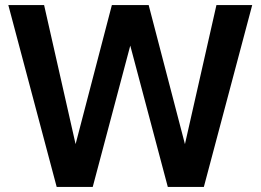

<svg xmlns="http://www.w3.org/2000/svg" viewBox="-20 -742 1034 762"><path d="M839 -722 714 -170 570 -722H424L280 -170L155 -722H13L205 0H348L497 -561L646 0H789L981 -722Z"/></svg>

Font: Perun SemiBold
Style: Regular
Weight: 600
Foundry: Copyright (c) Stefan Peev, Context Ltd, 2016
Version: Version 1.089